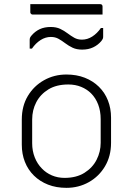

<svg xmlns="http://www.w3.org/2000/svg" viewBox="-20 -895 640 925"><path d="M300 -536Q349 -536 388.5 -520.5Q428 -505 456.5 -477Q485 -449 500 -411Q515 -373 515 -328V-207Q515 -143 486 -94Q457 -45 408 -17.5Q359 10 300 10Q251 10 211.5 -5.5Q172 -21 143.5 -49Q115 -77 100 -115Q85 -153 85 -198V-319Q85 -384 114 -432.5Q143 -481 192 -508.5Q241 -536 300 -536ZM309 -488Q252 -488 213.5 -464.5Q175 -441 155 -403Q135 -365 135 -319V-205Q135 -168 147.5 -136.5Q160 -105 182 -83Q202 -62 230 -50Q258 -38 291 -38Q348 -38 387 -62.5Q426 -87 445.5 -125.5Q465 -164 465 -207V-321Q465 -360 453 -391.5Q441 -423 419 -445Q399 -465 371 -476.5Q343 -488 309 -488ZM375 -704Q401 -704 424.5 -719Q448 -734 466 -760H477Q477 -754 477 -746Q477 -738 477 -731Q477 -724 477 -719Q477 -713 475.5 -709Q474 -705 468 -697Q452 -678 429 -667Q406 -656 376 -656Q349 -656 330 -665Q311 -674 294.5 -686.5Q278 -699 262 -708Q246 -717 225 -717Q199 -717 175.5 -702Q152 -687 134 -661H123Q123 -667 123 -675Q123 -683 123 -690.5Q123 -698 123 -702Q123 -708 124.5 -712.5Q126 -717 132 -724Q149 -744 171.5 -754.5Q194 -765 224 -765Q251 -765 270 -756Q289 -747 305.5 -734.5Q322 -722 338 -713Q354 -704 375 -704ZM126 -875H463Q468 -875 471 -872Q474 -869 474 -864Q474 -858 474 -851.5Q474 -845 474 -838.5Q474 -832 474 -825H137Q134 -825 131.5 -826.5Q129 -828 127.5 -830.5Q126 -833 126 -836Q126 -843 126 -849.5Q126 -856 126 -862.5Q126 -869 126 -875Z"/></svg>

Font: Recursive Light
Style: Regular
Weight: 300
Version: Version 1.085